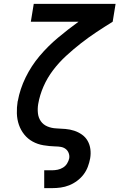

<svg xmlns="http://www.w3.org/2000/svg" viewBox="-20 -755 640 990"><path d="M208 215V123H249Q263 123 277.5 120Q292 117 305 109Q318 101 326 88Q334 75 337 61Q339 47 334 34Q329 21 318.5 13Q308 5 294 2.5Q280 0 266 0H265Q234 -1 204 -6Q174 -11 148.5 -25Q123 -39 105 -61.5Q87 -84 77.5 -111.5Q68 -139 67 -170Q66 -201 71 -232L72 -235Q83 -296 112 -355.5Q141 -415 184 -466Q227 -517 279 -560.5Q331 -604 385 -643H139L154 -735H576L561 -643Q519 -617 477.5 -589.5Q436 -562 397 -531.5Q358 -501 321 -467Q284 -433 254 -393.5Q224 -354 204.5 -309.5Q185 -265 177 -219Q173 -195 175.5 -171.5Q178 -148 190.5 -130Q203 -112 224.5 -103Q246 -94 270 -93Q294 -92 317.5 -90Q341 -88 362.5 -81Q384 -74 402.5 -61Q421 -48 432 -28.5Q443 -9 446 14Q449 37 445 61Q441 83 433 104.5Q425 126 411 144.5Q397 163 377.5 177.5Q358 192 336.5 200.5Q315 209 293 212Q271 215 250 215Z"/></svg>

Font: Iosevka Etoile Semibold
Style: Italic
Weight: 600
Italic angle: -9°
Designer: Belleve Invis
Foundry: Belleve Invis
Version: Version 22.1.2; ttfautohint (v1.8.4)